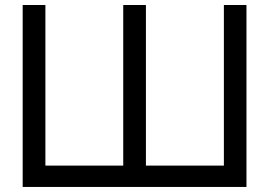

<svg xmlns="http://www.w3.org/2000/svg" viewBox="-20 -740 1065 760"><path d="M69.8 0V-720.2H159.7V-84.5H467.8V-720.2H557.6V-84.5H866.2V-720.2H955.6V0Z"/></svg>

Font: Vela Sans Med
Style: Regular
Weight: 500
Designer: Principal design: Mikhail Sharanda - project Manrope.
Design modification: Ravid Balaliev
Foundry: Mikhail Sharanda
Version: Version 1.001